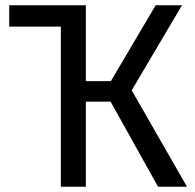

<svg xmlns="http://www.w3.org/2000/svg" viewBox="-20 -709 740 729"><path d="M211 -608V0H306V-323H400L580 0H690L480 -366L671 -689H571L401 -401H306V-689H15V-608Z"/></svg>

Font: FiraGO Unicode
Style: Regular
Weight: 400
Designer: bBox Type
Foundry: bBox Type GmbH
Version: Version 1.001;PS 001.001;hotconv 1.0.88;makeotf.lib2.5.64775